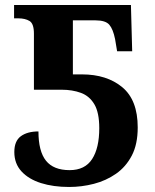

<svg xmlns="http://www.w3.org/2000/svg" viewBox="-20 -734 615 764"><path d="M255 10Q192 10 143 -5.5Q94 -21 65.5 -52Q37 -83 37 -129Q37 -173 63 -192Q89 -211 133 -211Q133 -132 163 -94.5Q193 -57 257 -57Q318 -57 346.5 -101Q375 -145 375 -224Q375 -286 355.5 -319Q336 -352 302 -364.5Q268 -377 225 -377H115V-600Q115 -640 97.5 -650.5Q80 -661 53 -661H36V-714H501L506 -530H446L438 -578Q430 -618 415 -635.5Q400 -653 360 -653H270V-438H306Q405 -438 466.5 -387Q528 -336 528 -227Q528 -160 504.5 -115Q481 -70 441.5 -42.5Q402 -15 353.5 -2.5Q305 10 255 10Z"/></svg>

Font: Noto Serif
Style: Bold
Weight: 700
Designer: Monotype Design Team
Foundry: Monotype Imaging Inc.
Version: Version 2.014